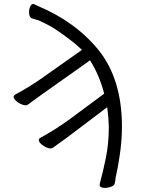

<svg xmlns="http://www.w3.org/2000/svg" viewBox="-20 -743 715 951"><path d="M511 -212Q346 -87 311 -61Q273 -33 262.5 -26Q252 -19 242.5 -11.5Q233 -4 214.5 -11Q196 -18 182.5 -31Q169 -44 173 -54Q174 -57 181 -61Q256 -102 323 -151Q381 -193 496 -279Q472 -372 426 -444Q221 -299 187 -275Q148 -247 138 -239.5Q128 -232 118.5 -225Q109 -218 90 -225Q71 -232 58 -245Q45 -258 48 -267Q49 -270 56 -275Q131 -315 199 -364Q255 -404 386 -496Q352 -526 349 -529Q261 -598 218 -619.5Q175 -641 172 -642Q149 -648 139 -652H138Q125 -658 124 -678Q123 -698 130.5 -712.5Q138 -727 150 -722L164 -715Q354 -636 469 -494Q584 -350 584 -116Q584 -40 571 39Q563 93 553 135Q551 156 548 166Q546 177 525.5 183.5Q505 190 488 186.5Q471 183 474 170L475 163Q490 110 504.5 38.5Q519 -33 519 -116Q518 -163 511 -212Z"/></svg>

Font: Fusion Kai T
Style: Regular
Weight: 400
Designer: Fontworks Inc.
Version: Version 24.134;May 13, 2024